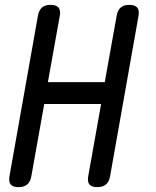

<svg xmlns="http://www.w3.org/2000/svg" viewBox="-20 -760 640 790"><path d="M396 -332H162L109 -35Q105 -12 92 -1Q79 10 56 10Q33 10 24 -1Q15 -12 19 -35L136 -695Q140 -718 152.5 -729Q165 -740 188 -740Q211 -740 220.5 -729Q230 -718 226 -695L177 -422H411L460 -695Q464 -718 476.5 -729Q489 -740 512 -740Q535 -740 544.5 -729Q554 -718 550 -695L433 -35Q429 -12 416 -1Q403 10 380 10Q357 10 348 -1Q339 -12 343 -35Z"/></svg>

Font: Maple Mono NL
Style: Italic
Weight: 400
Italic angle: -10°
Monospace: yes
Designer: subframe7536
Version: Version 7.000